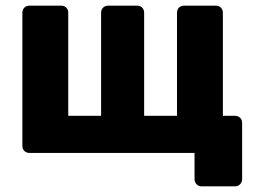

<svg xmlns="http://www.w3.org/2000/svg" viewBox="-20 -540 896 678"><path d="M692 118Q681 118 674 110.5Q667 103 667 92V0H84Q73 0 66 -7Q59 -14 59 -25V-495Q59 -506 66 -513Q73 -520 84 -520H196Q207 -520 214 -513Q221 -506 221 -495V-131H337V-495Q337 -506 344 -513Q351 -520 362 -520H464Q475 -520 482 -513Q489 -506 489 -495V-131H605V-495Q605 -506 612 -513Q619 -520 630 -520H742Q753 -520 760 -513Q767 -506 767 -495V-131H810Q821 -131 828 -124Q835 -117 835 -106V92Q835 103 828 110.5Q821 118 810 118Z"/></svg>

Font: Fz Rubik
Style: Bold
Weight: 700
Designer: Hubert and Fischer
Foundry: Hubert and Fischer
Version: Vit hóa bi FontZin.com